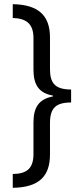

<svg xmlns="http://www.w3.org/2000/svg" viewBox="-20 -737 402 918"><path d="M41 95V161C167 159 219 106 219 1V-149C219 -219 246 -247 320 -247V-309C240 -309 219 -343 219 -407V-558C219 -665 161 -715 41 -717V-651C105 -649 140 -624 140 -555V-405C140 -331 166 -292 233 -280V-276C166 -263 140 -224 140 -151V-1C140 66 111 94 41 95Z"/></svg>

Font: Noto Sans Arabic UI XCn
Style: Regular
Weight: 400
Width: 2
Designer: Monotype Design Team, Nadine Chahine and Nizar Qandah
Foundry: Monotype Imaging Inc.
Version: Version 2.010